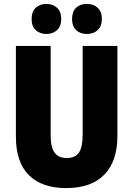

<svg xmlns="http://www.w3.org/2000/svg" viewBox="-20 -948 679 978"><path d="M578 -255Q578 -127 511.5 -58.5Q445 10 317 10Q193 10 127 -56Q61 -122 61 -251V-714H238V-261Q238 -197 258.5 -170Q279 -143 320 -143Q362 -143 381.5 -170Q401 -197 401 -262V-714H578ZM141 -851Q141 -889 162 -908.5Q183 -928 216 -928Q250 -928 271 -908Q292 -888 292 -851Q292 -815 271 -795Q250 -775 216 -775Q183 -775 162 -794.5Q141 -814 141 -851ZM347 -851Q347 -889 367.5 -908.5Q388 -928 422 -928Q457 -928 478 -908Q499 -888 499 -851Q499 -815 478 -795Q457 -775 422 -775Q388 -775 367.5 -795Q347 -815 347 -851Z"/></svg>

Font: Noto Sans Myanmar Condensed Black
Style: Regular
Weight: 900
Width: 3
Designer: Monotype Design Team
Foundry: Monotype Imaging Inc.
Version: Version 2.107; ttfautohint (v1.8.4.7-5d5b)